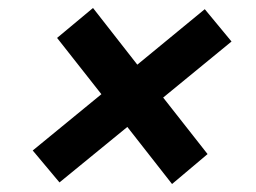

<svg xmlns="http://www.w3.org/2000/svg" viewBox="-20 -557 642 481"><path d="M493 -534 324 -395 213 -537 123 -462 234 -321 62 -180 129 -100 299 -239 411 -96 500 -171 324 -395 234 -321 299 -239 560 -453Z"/></svg>

Font: Nacelle Heavy
Style: Italic
Weight: 800
Italic angle: -12°
Designer: Sora Sagano
Foundry: Sora Sagano
Version: Version 1.000;FEAKit 1.0